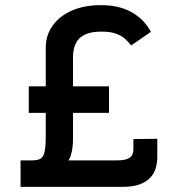

<svg xmlns="http://www.w3.org/2000/svg" viewBox="-20 -727 680 747"><path d="M404 -391V-288H92V-391ZM158 -542Q158 -590 185 -627.5Q212 -665 260 -686Q308 -707 373 -707Q444 -707 493 -679Q542 -651 567 -603L490 -550Q480 -564 466.5 -576Q453 -588 431.5 -596Q410 -604 374 -604Q335 -604 310.5 -592.5Q286 -581 275 -558.5Q264 -536 264 -504V-207V-185Q264 -170 262 -153Q260 -136 255 -120.5Q250 -105 238 -95L223 -103H435Q469 -103 484 -113Q499 -123 499 -146V-186L592 -187V-118Q592 -93 585.5 -71.5Q579 -50 563 -34Q547 -18 521.5 -9Q496 0 457 0H60V-103H105Q126 -103 137.5 -109.5Q149 -116 153.5 -136.5Q158 -157 158 -199Z"/></svg>

Font: Josefin Sans Medium
Style: Regular
Weight: 500
Designer: Santiago Orozco
Foundry: Typemade
Version: Version 2.001